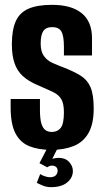

<svg xmlns="http://www.w3.org/2000/svg" viewBox="-20 -612 431 793"><path d="M192 7Q139 7 101.5 -8Q64 -23 44 -61Q24 -99 24 -168V-203Q55 -203 85 -203Q115 -203 145 -203V-158Q145 -121 151 -101.5Q157 -82 168 -74.5Q179 -67 194 -67Q217 -67 230.5 -83.5Q244 -100 244 -148Q244 -185 232.5 -203.5Q221 -222 196 -233.5Q171 -245 132 -262Q97 -277 74 -298Q51 -319 40 -351Q29 -383 29 -429Q29 -487 44.5 -523Q60 -559 96.5 -575.5Q133 -592 195 -592Q275 -592 317.5 -557.5Q360 -523 360 -454V-383Q331 -383 302.5 -383Q274 -383 244 -383V-419Q244 -464 233.5 -482Q223 -500 196 -500Q170 -500 159 -484Q148 -468 148 -432Q148 -399 161.5 -380.5Q175 -362 196 -352.5Q217 -343 241 -334Q285 -317 313 -299.5Q341 -282 354 -251.5Q367 -221 367 -164Q367 -100 345.5 -62.5Q324 -25 284.5 -9Q245 7 192 7ZM191 161Q172 161 155.5 154Q139 147 132 143L146 107Q153 112 165 116Q177 120 186 120Q202 120 210 112.5Q218 105 218 93Q218 83 211.5 77.5Q205 72 195 72Q189 72 184 74Q179 76 175 79L143 62L175 0H218L192 52L185 49Q192 45 201.5 42.5Q211 40 223 40Q250 40 265.5 57Q281 74 281 94Q281 122 257.5 141.5Q234 161 191 161Z"/></svg>

Font: Alumni Sans
Style: Bold
Weight: 700
Designer: Robert E. Leuschke
Foundry: Robert E. Leuschke
Version: Version 1.018